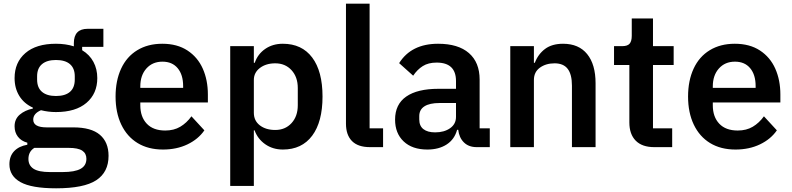

<svg xmlns="http://www.w3.org/2000/svg" viewBox="-20 -797 4289 1040"><path d="M31 93Q31 49 56.5 22Q82 -5 128 -13V-24Q95 -33 77 -56.5Q59 -80 59 -113Q59 -152 87 -176Q115 -200 158 -209V-214Q110 -236 84.5 -277.5Q59 -319 59 -374Q59 -459 117.5 -509.5Q176 -560 283 -560Q336 -560 380 -546V-563Q380 -641 455 -641H540V-543H425V-525Q465 -501 486 -462Q507 -423 507 -374Q507 -290 448.5 -240Q390 -190 283 -190Q242 -190 202 -200Q160 -182 160 -149Q160 -107 233 -107H377Q474 -107 521 -67Q568 -27 568 47Q568 136 501 179.5Q434 223 284 223Q151 223 91 189.5Q31 156 31 93ZM385 -366V-384Q385 -427 359 -449.5Q333 -472 283 -472Q234 -472 207.5 -449.5Q181 -427 181 -384V-366Q181 -322 207.5 -299.5Q234 -277 283 -277Q333 -277 359 -299.5Q385 -322 385 -366ZM319 135Q385 135 416.5 117.5Q448 100 448 63Q448 34 425.5 19Q403 4 352 4H166Q134 24 134 64Q134 99 161.5 117Q189 135 251 135Z M606 -274Q606 -360 636 -425Q666 -490 723.5 -525Q781 -560 859 -560Q940 -560 995.5 -523.5Q1051 -487 1078.5 -425Q1106 -363 1106 -285V-242H740V-227Q740 -164 775 -127Q810 -90 875 -90Q922 -90 956.5 -110.5Q991 -131 1017 -167L1087 -91Q1054 -43 995.5 -15Q937 13 863 13Q783 13 725.5 -22Q668 -57 637 -122Q606 -187 606 -274ZM740 -321H972V-331Q972 -392 942.5 -427.5Q913 -463 860 -463Q806 -463 773 -426Q740 -389 740 -329Z M1227 210V-547H1355V-457H1360Q1376 -504 1416.5 -532Q1457 -560 1512 -560Q1615 -560 1671 -485.5Q1727 -411 1727 -274Q1727 -137 1671 -62Q1615 13 1512 13Q1458 13 1417 -15.5Q1376 -44 1359 -91H1355V210ZM1593 -227V-320Q1593 -380 1559 -417Q1525 -454 1471 -454Q1421 -454 1388 -429Q1355 -404 1355 -364V-186Q1355 -143 1387.5 -118Q1420 -93 1471 -93Q1525 -93 1559 -130Q1593 -167 1593 -227Z M1984 0Q1919 0 1886.5 -33Q1854 -66 1854 -127V-777H1982V-102H2055V0Z M2120 -149Q2120 -232 2180.5 -274Q2241 -316 2355 -316H2450V-358Q2450 -458 2345 -458Q2300 -458 2270 -439Q2240 -420 2218 -387L2142 -455Q2208 -560 2353 -560Q2462 -560 2520 -509.5Q2578 -459 2578 -366V-102H2633V0H2562Q2519 0 2493 -25.5Q2467 -51 2462 -94H2456Q2442 -42 2399.5 -14.5Q2357 13 2295 13Q2213 13 2166.5 -31Q2120 -75 2120 -149ZM2450 -164V-239H2361Q2307 -239 2279 -221Q2251 -203 2251 -168V-150Q2251 -115 2273.5 -97.5Q2296 -80 2337 -80Q2386 -80 2418 -102.5Q2450 -125 2450 -164Z M2744 0V-547H2872V-457H2877Q2895 -504 2932.5 -532Q2970 -560 3030 -560Q3115 -560 3160.5 -504Q3206 -448 3206 -346V0H3078V-333Q3078 -394 3055 -424Q3032 -454 2984 -454Q2937 -454 2904.5 -430.5Q2872 -407 2872 -364V0Z M3524 0Q3458 0 3423.5 -35Q3389 -70 3389 -134V-445H3306V-547H3350Q3379 -547 3390.5 -560.5Q3402 -574 3402 -603V-697H3517V-547H3629V-445H3517V-102H3621V0Z M3707 -274Q3707 -360 3737 -425Q3767 -490 3824.5 -525Q3882 -560 3960 -560Q4041 -560 4096.5 -523.5Q4152 -487 4179.5 -425Q4207 -363 4207 -285V-242H3841V-227Q3841 -164 3876 -127Q3911 -90 3976 -90Q4023 -90 4057.5 -110.5Q4092 -131 4118 -167L4188 -91Q4155 -43 4096.5 -15Q4038 13 3964 13Q3884 13 3826.5 -22Q3769 -57 3738 -122Q3707 -187 3707 -274ZM3841 -321H4073V-331Q4073 -392 4043.5 -427.5Q4014 -463 3961 -463Q3907 -463 3874 -426Q3841 -389 3841 -329Z"/></svg>

Font: IBM Plex Sans JP SemiBold
Style: Regular
Weight: 600
Designer: Mike Abbink; Paul van der Laan; Pieter van Rosmalen; Wujin Sim; Yejin Wi; Jinhee Kim; Boomi Park; Yona Kim; Kichan Ma
Foundry: Sandoll Inc.
Version: Version 1.001